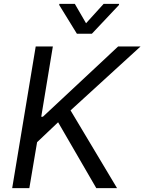

<svg xmlns="http://www.w3.org/2000/svg" viewBox="-20 -966 742 986"><path d="M42.6 0H130.7L170.5 -235.8L278.4 -338.1L474.4 0H581L342.3 -399.1L701.7 -727.3H586.6L200.3 -366.5H191.8L251.4 -727.3H163.4ZM284.1 -940.3 375 -792.6H451.7L590.9 -940.3L591.6 -946H512.1L421.9 -846.6L364.3 -946H284.8Z"/></svg>

Font: Margiela Sans
Style: Italic
Weight: 400
Italic angle: -9.39999°
Designer: Stefan Endress, Andreas Faust
Version: Version 1.100;FEAKit 1.0